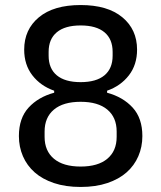

<svg xmlns="http://www.w3.org/2000/svg" viewBox="-20 -730 640 762"><path d="M300 12Q240 12 194 -3.5Q148 -19 117.5 -46Q87 -73 71 -110Q55 -147 55 -190Q55 -261 93.5 -303Q132 -345 195 -362V-370Q141 -389 108.5 -431Q76 -473 76 -533Q76 -613 134.5 -661.5Q193 -710 300 -710Q407 -710 465.5 -661.5Q524 -613 524 -533Q524 -473 491.5 -431Q459 -389 405 -370V-362Q468 -345 506.5 -303Q545 -261 545 -190Q545 -147 529 -110Q513 -73 482.5 -46Q452 -19 406 -3.5Q360 12 300 12ZM300 -69Q369 -69 406 -100Q443 -131 443 -187V-208Q443 -264 406 -295Q369 -326 300 -326Q231 -326 194 -295Q157 -264 157 -208V-187Q157 -131 194 -100Q231 -69 300 -69ZM300 -404Q362 -404 394.5 -431Q427 -458 427 -509V-524Q427 -575 394.5 -602Q362 -629 300 -629Q238 -629 205.5 -602Q173 -575 173 -524V-509Q173 -458 205.5 -431Q238 -404 300 -404Z"/></svg>

Font: IBM Plex Sans KR Text
Style: Regular
Weight: 450
Designer: Mike Abbink; Paul van der Laan; Pieter van Rosmalen; Wujin Sim; Chorong Kim; Dohee Lee;
Foundry: Sandoll Inc.
Version: Version 1.001